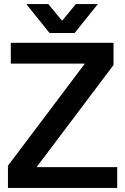

<svg xmlns="http://www.w3.org/2000/svg" viewBox="-20 -922 614 942"><path d="M161 -104V-102H555V0H19V-109L395 -608V-610H33V-712H537V-603ZM223 -760 109 -902H217L285 -820L352 -902H460L346 -760Z"/></svg>

Font: CST
Style: Medium
Weight: 500
Version: Version 1.00